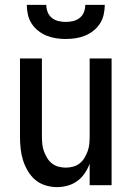

<svg xmlns="http://www.w3.org/2000/svg" viewBox="-20 -760 540 788"><path d="M214 8Q190 8 166 0.5Q142 -7 124 -22.5Q106 -38 93.5 -59.5Q81 -81 74 -104Q67 -127 64.5 -151.5Q62 -176 62 -200V-520H152V-200Q152 -185 153.5 -169.5Q155 -154 160 -140Q165 -126 173 -112.5Q181 -99 193 -89.5Q205 -80 220 -76Q235 -72 250 -72Q265 -72 280 -76Q295 -80 307 -89.5Q319 -99 327 -112.5Q335 -126 340 -140Q345 -154 346.5 -169.5Q348 -185 348 -200V-520H438V0H348V-88Q340 -67 327.5 -48.5Q315 -30 297 -17Q279 -4 257.5 2Q236 8 214 8ZM250 -600Q230 -600 210 -603Q190 -606 171.5 -613.5Q153 -621 137 -633.5Q121 -646 110 -663Q99 -680 94.5 -700Q90 -720 90 -740H170Q170 -725 175.5 -710.5Q181 -696 193 -686.5Q205 -677 220 -673.5Q235 -670 250 -670Q265 -670 280 -673.5Q295 -677 307 -686.5Q319 -696 324.5 -710.5Q330 -725 330 -740H410Q410 -720 405.5 -700Q401 -680 390 -663Q379 -646 363 -633.5Q347 -621 328.5 -613.5Q310 -606 290 -603Q270 -600 250 -600Z"/></svg>

Font: Iosevka Term Medium
Style: Regular
Weight: 500
Monospace: yes
Designer: Belleve Invis
Foundry: Belleve Invis
Version: Version 26.3.1